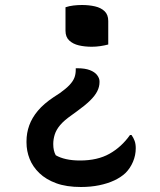

<svg xmlns="http://www.w3.org/2000/svg" viewBox="-20 -565 640 768"><path d="M242 -536Q257 -541 274 -543Q291 -545 308 -545Q336 -545 360 -539.5Q384 -534 398.5 -520Q413 -506 413 -481V-387Q398 -383 381 -380.5Q364 -378 347 -378Q319 -378 295.5 -383.5Q272 -389 257 -403Q242 -417 242 -442ZM304 183Q246 183 205 168Q164 153 137.5 127.5Q111 102 98.5 70.5Q86 39 86 5V0Q86 -33 97 -63.5Q108 -94 131.5 -122Q155 -150 194 -176L220 -193Q245 -211 258.5 -225.5Q272 -240 277.5 -254Q283 -268 283 -286V-292H290Q320 -292 339.5 -284.5Q359 -277 368.5 -264.5Q378 -252 378 -240V-236Q378 -218 369 -200Q360 -182 340 -162.5Q320 -143 288 -120L266 -104Q236 -83 220.5 -64.5Q205 -46 199 -27Q193 -8 193 11Q193 25 195.5 36Q198 47 203 56Q220 66 244.5 71.5Q269 77 300 77Q370 77 418 50Q466 23 500 -25H506Q514 -14 518.5 -1.5Q523 11 523 28Q523 56 512 82Q501 108 482 127Q464 144 437.5 156.5Q411 169 377 176Q343 183 304 183Z"/></svg>

Font: Recursive Casual Medium
Style: Regular
Weight: 500
Version: Version 1.047